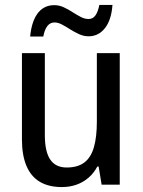

<svg xmlns="http://www.w3.org/2000/svg" viewBox="-20 -756 584 786"><path d="M470.2 -538.6V0H396L383.8 -74.2H378.4Q364.3 -47.4 342.5 -28.6Q320.8 -9.8 293.2 0Q265.6 9.8 233.4 9.8Q178.7 9.8 142.3 -12.2Q106 -34.2 87.9 -77.9Q69.8 -121.6 69.8 -185.5V-538.6H163.6V-202.6Q163.6 -135.7 185.5 -103Q207.5 -70.3 252.9 -70.3Q298.8 -70.3 325.9 -91.3Q353 -112.3 364.7 -154.3Q376.5 -196.3 376.5 -257.8V-538.6ZM103.5 -606.4Q106 -634.3 113 -657.7Q120.1 -681.2 132.1 -698.5Q144 -715.8 161.6 -725.3Q179.2 -734.9 201.7 -734.9Q222.2 -734.9 240.7 -726.3Q259.3 -717.8 276.6 -706.5Q293.9 -695.3 310.3 -686.8Q326.7 -678.2 342.3 -678.2Q360.4 -678.2 370.8 -693.1Q381.3 -708 386.7 -735.8H440.4Q436 -674.3 409.7 -640.9Q383.3 -607.4 342.8 -607.4Q322.8 -607.4 304 -616Q285.2 -624.5 267.6 -635.7Q250 -647 233.9 -655.5Q217.8 -664.1 203.1 -664.1Q185.5 -664.1 174.1 -649.7Q162.6 -635.3 157.2 -606.4Z"/></svg>

Font: Open Sans SemiCondensed Medium
Style: Regular
Weight: 500
Width: 4
Designer: Monotype Design Team
Foundry: Monotype Imaging Inc.
Version: Version 3.000